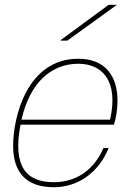

<svg xmlns="http://www.w3.org/2000/svg" viewBox="-20 -770 546 804"><path d="M308 -524C94 -524 35 -281 35 -159C35 -47 91 14 205 14C305 14 392 -45 435 -150H413C372 -54 295 -7 205 -7C90 -7 32 -73 66 -248H457C466 -275 472 -311 472 -349C472 -451 421 -524 308 -524ZM70 -269C107 -432 201 -503 308 -503C406 -503 478 -434 441 -269ZM234 -600H262L467 -748L468 -750H435L234 -602Z"/></svg>

Font: Nacelle Thin
Style: Italic
Weight: 100
Italic angle: -12°
Designer: Sora Sagano
Foundry: Sora Sagano
Version: Version 1.000;FEAKit 1.0